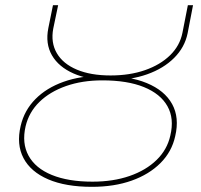

<svg xmlns="http://www.w3.org/2000/svg" viewBox="-20 -720 776 743"><path d="M336 3Q234 3 166.5 -26Q99 -55 71 -108Q43 -161 60 -233Q74 -293 117 -336.5Q160 -380 226 -403.5Q292 -427 375 -427Q479 -427 548 -398.5Q617 -370 646 -317.5Q675 -265 658 -193Q645 -133 601 -89Q557 -45 489.5 -21Q422 3 336 3ZM338 -17Q418 -17 481.5 -39Q545 -61 586 -101Q627 -141 639 -195Q655 -261 628 -309Q601 -357 537 -383Q473 -409 376 -409Q298 -409 235.5 -387Q173 -365 132.5 -325.5Q92 -286 79 -231Q64 -166 90.5 -117.5Q117 -69 180.5 -43Q244 -17 338 -17ZM407 -410Q323 -410 265 -435.5Q207 -461 181 -506Q155 -551 167 -611L185 -700H205L186 -609Q176 -555 200 -514Q224 -473 277.5 -450.5Q331 -428 408 -428Q482 -428 541 -448.5Q600 -469 638 -506Q676 -543 686 -593L707 -700H727L706 -591Q695 -537 654 -496Q613 -455 549.5 -432.5Q486 -410 407 -410Z"/></svg>

Font: Montserrat Thin Thin
Style: Italic
Weight: 250
Italic angle: -11.3°
Version: Version 9.000